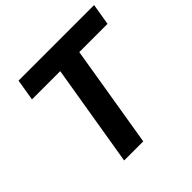

<svg xmlns="http://www.w3.org/2000/svg" viewBox="-183 -896 1065 1065"><g transform="rotate(-45 349.0 -364.0)"><path d="M84.5 -601.1 105.5 -727.5H698.2L677.2 -601.1H455.6L356.4 0H206.5L306.2 -601.1Z"/></g></svg>

Font: Inter 24pt
Style: Bold Italic
Weight: 700
Italic angle: -9.3988°
Version: Version 4.001;git-66647c0bb